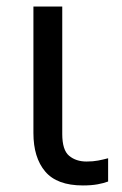

<svg xmlns="http://www.w3.org/2000/svg" viewBox="-20 -556 372 586"><path d="M233 10Q154 10 118 -32.5Q82 -75 82 -150V-536H170V-147Q170 -98 191 -80.5Q212 -63 244 -63Q264 -63 279.5 -66Q295 -69 310 -73V-2Q297 3 278 6.5Q259 10 233 10Z"/></svg>

Font: Noto Sans Historical
Style: Regular
Weight: 400
Designer: Monotype Design Team
Foundry: Monotype Imaging Inc.
Version: Version 2.013; ttfautohint (v1.8.4.7-5d5b)